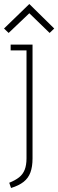

<svg xmlns="http://www.w3.org/2000/svg" viewBox="-25 -723 290 956"><path d="M245 -581 121 -703 -5 -581 18 -559 121 -657 222 -559ZM137 66V-501H28V-472H107V65Q107 99 98 122Q89 145 70 160Q51 175 21 187L30 213Q69 201 92.5 182.5Q116 164 126.5 135.5Q137 107 137 66Z"/></svg>

Font: Advent Pro ExtraLight
Style: Regular
Weight: 250
Version: Version 3.000